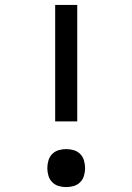

<svg xmlns="http://www.w3.org/2000/svg" viewBox="-20 -755 540 783"><path d="M295 -260H205V-735H295ZM250 8Q234 8 219 3.5Q204 -1 193 -12Q182 -23 177.5 -38.5Q173 -54 173 -69Q173 -85 177.5 -100.5Q182 -116 193 -127Q204 -138 219 -142.5Q234 -147 250 -147Q266 -147 281 -142.5Q296 -138 307 -127Q318 -116 322.5 -100.5Q327 -85 327 -69Q327 -54 322.5 -38.5Q318 -23 307 -12Q296 -1 281 3.5Q266 8 250 8Z"/></svg>

Font: Iosevka Curly Slab Medium
Style: Regular
Weight: 500
Monospace: yes
Designer: Belleve Invis
Foundry: Belleve Invis
Version: Version 22.1.2; ttfautohint (v1.8.4)